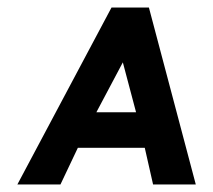

<svg xmlns="http://www.w3.org/2000/svg" viewBox="-20 -488 564 508"><path d="M374 -468H275L26 0H140L186 -97H363L385 0H498ZM340 -191H235L305 -323Z"/></svg>

Font: Hussar Tani
Style: Kurs
Weight: 700
Foundry: Cannot Into Space Fonts
Version: Version 0.92